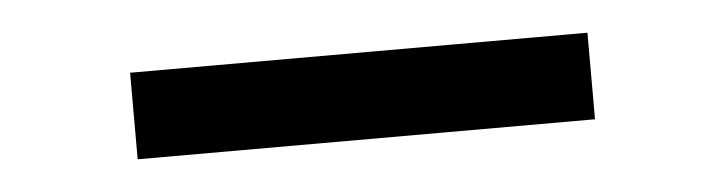

<svg xmlns="http://www.w3.org/2000/svg" viewBox="-24 37 676 179"><g transform="rotate(-5 314.0 126.5)"><path d="M100 86H528V167H100Z"/></g></svg>

Font: sheba-seeBold
Style: Regular
Weight: 600
Designer: Mohamed Galeb, the designers
Foundry: Kief Type Foundry
Version: Version 2.010; ttfautohint (v1.5.33-1714) -l 8 -r 50 -G 200 